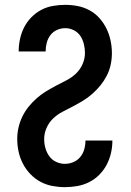

<svg xmlns="http://www.w3.org/2000/svg" viewBox="-20 -763 540 791"><path d="M247 8Q221 8 195 3Q169 -2 146 -14.5Q123 -27 104.5 -46.5Q86 -66 74 -89.5Q62 -113 56.5 -138.5Q51 -164 51 -191Q51 -215 56.5 -238.5Q62 -262 72.5 -283.5Q83 -305 98 -323.5Q113 -342 131 -358Q149 -374 169.5 -386.5Q190 -399 211 -410Q232 -421 253.5 -432Q275 -443 292.5 -459.5Q310 -476 320 -498.5Q330 -521 330 -545Q330 -563 325.5 -581.5Q321 -600 311 -615Q301 -630 284 -638.5Q267 -647 249 -647Q231 -647 214.5 -639.5Q198 -632 187.5 -618Q177 -604 172.5 -586.5Q168 -569 168 -551Q168 -551 168 -551Q168 -551 168 -551H57Q57 -551 57 -551.5Q57 -552 57 -552Q57 -577 62.5 -602.5Q68 -628 79.5 -650.5Q91 -673 109 -691.5Q127 -710 149.5 -722Q172 -734 197.5 -738.5Q223 -743 249 -743Q275 -743 300.5 -738Q326 -733 349 -720.5Q372 -708 389.5 -688.5Q407 -669 418.5 -645.5Q430 -622 435.5 -596Q441 -570 441 -544Q441 -520 436 -496.5Q431 -473 420 -451.5Q409 -430 394 -411.5Q379 -393 361 -377Q343 -361 322.5 -348.5Q302 -336 281 -325Q260 -314 238.5 -303Q217 -292 199.5 -275.5Q182 -259 172 -236.5Q162 -214 162 -190Q162 -171 167 -153Q172 -135 183 -119.5Q194 -104 211.5 -96Q229 -88 247 -88Q265 -88 282 -95Q299 -102 310.5 -116Q322 -130 327 -147.5Q332 -165 332 -183Q332 -183 332 -183.5Q332 -184 332 -184H443Q443 -184 443 -183.5Q443 -183 443 -183Q443 -157 437 -131.5Q431 -106 419 -83.5Q407 -61 388.5 -42.5Q370 -24 347 -12.5Q324 -1 298.5 3.5Q273 8 247 8Z"/></svg>

Font: Iosevka SS08 Regular
Style: Bold
Weight: 700
Monospace: yes
Designer: Belleve Invis
Foundry: Belleve Invis
Version: Version 16.3.4; ttfautohint (v1.8.4)